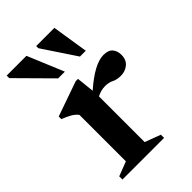

<svg xmlns="http://www.w3.org/2000/svg" viewBox="-216 -749 828 828"><g transform="rotate(-45 198.5 -335.0)"><path d="M346 -438Q376 -438 388.8 -422.2Q401.5 -406.5 401.5 -383.5Q401.5 -353 382 -337Q362.5 -321 336.5 -321Q311 -321 295 -329.5Q279 -338 256 -338Q230.5 -338 206 -325V-46.5L278 -19.5V0H24V-19.5L90 -45V-328.5Q79 -342.5 62.2 -352Q45.5 -361.5 22 -370.5V-386.5L181.5 -442.5H195.5L204 -361.5Q291 -438 346 -438ZM177.5 -504.5H136.5L-12 -654.5V-670H108.5ZM305 -504.5H269.5L168 -657V-670H279Z"/></g></svg>

Font: Newsreader Text SemiBold
Style: Regular
Weight: 600
Designer: Hugues Gentile
Foundry: Production Type
Version: Version 1.001